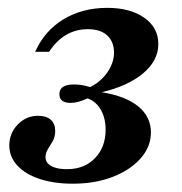

<svg xmlns="http://www.w3.org/2000/svg" viewBox="-20 -447 453 479"><path d="M161.3 11.3Q115.3 11.3 79.4 -0.4Q43.5 -12.1 23.4 -33.9Q3.2 -55.6 3.2 -84.7Q3.2 -114.5 24.2 -136.3Q45.2 -158.1 75 -158.1Q95.2 -158.1 106.5 -148.4Q117.7 -138.7 117.7 -120.2Q117.7 -105.6 111.7 -95.2Q105.6 -84.7 99.6 -75Q93.5 -65.3 93.5 -54.8Q93.5 -40.3 108.9 -32.3Q124.2 -24.2 150 -25Q191.9 -25.8 217.7 -53.2Q243.5 -80.6 243.5 -123.4Q243.5 -151.6 231.9 -172.6Q220.2 -193.5 198.4 -201.6Q186.3 -196 175.8 -193.1Q165.3 -190.3 156.5 -190.3Q128.2 -190.3 128.2 -212.1Q128.2 -236.3 164.5 -236.3Q172.6 -236.3 181.9 -235.1Q191.1 -233.9 204.8 -229.8Q221.8 -237.9 235.1 -251.2Q248.4 -264.5 256.5 -281.5Q264.5 -298.4 264.5 -315.3Q264.5 -342.7 247.6 -358.5Q230.6 -374.2 199.2 -374.2Q169.4 -374.2 145.2 -360.1Q121 -346 102.4 -317.7H67.7Q91.1 -370.2 138.3 -398.8Q185.5 -427.4 247.6 -427.4Q304.8 -427.4 339.9 -402.8Q375 -378.2 375 -337.1Q375 -296 337.1 -264.1Q299.2 -232.3 233.9 -216.9Q293.5 -207.3 325 -181.5Q356.5 -155.6 356.5 -116.9Q356.5 -80.6 330.6 -51.6Q304.8 -22.6 260.9 -5.6Q216.9 11.3 161.3 11.3Z"/></svg>

Font: Playfair 9pt
Style: Bold Italic
Weight: 700
Italic angle: -15.6°
Designer: Claus Eggers Sørensen
Foundry: Claus Eggers Sørensen
Version: Version 2.203